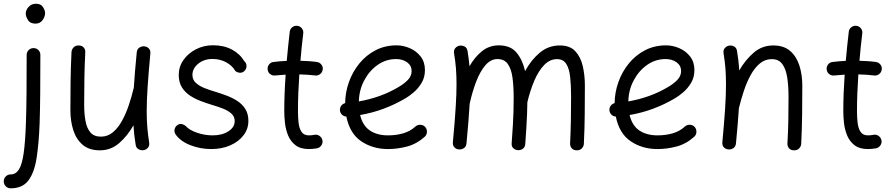

<svg xmlns="http://www.w3.org/2000/svg" viewBox="-64 -768 4786 1027"><path d="M115.2 -510.7Q130.9 -510.7 141.4 -500.2Q151.9 -489.7 151.9 -474.1Q151.9 -361.8 151.1 -270.8Q150.4 -179.7 147.9 -108.4Q144 -1 131.8 77.1Q119.6 155.3 87.9 197.3Q56.2 239.3 -7.3 239.3Q-22.5 239.3 -33.2 228.3Q-43.9 217.3 -43.9 202.1Q-43.9 186.5 -33.2 175.8Q-22.5 165 -7.3 165Q20.5 165 37.4 138.2Q54.2 111.3 62.7 50.8Q71.3 -9.8 74.7 -111.3Q77.1 -182.1 77.9 -272Q78.6 -361.8 78.6 -474.1Q78.6 -489.7 89.4 -500.2Q100.1 -510.7 115.2 -510.7ZM73.7 -694.8Q73.7 -714.8 89.4 -731.4Q105 -748 128.4 -748Q154.8 -748 166 -730.2Q177.2 -712.4 177.2 -698.2Q177.2 -679.2 163.8 -660.4Q150.4 -641.6 126 -641.6Q96.7 -641.6 85.2 -661.4Q73.7 -681.2 73.7 -694.8Z M740.2 -481.4Q730.5 -377 725.6 -303.2Q720.7 -229.5 720.7 -172.9Q720.7 -125.5 724.1 -85.7Q727.5 -45.9 733.9 -5.4Q736.3 11.2 728 21.5Q719.7 31.7 707 34.7Q692.9 38.1 678.5 31Q664.1 23.9 661.6 5.9Q657.2 -20 654.3 -45.4Q651.4 -70.8 649.9 -97.7Q618.2 -41.5 573.7 -2.7Q529.3 36.1 470.2 36.1Q412.6 36.1 377.9 6.3Q343.3 -23.4 327.9 -72.3Q312.5 -121.1 312.5 -178.2Q312.5 -254.4 313.5 -331.1Q314.5 -407.7 318.4 -489.3Q319.3 -502.9 329.1 -513.9Q338.9 -524.9 356 -524.9Q374 -524.9 383.5 -514.2Q393.1 -503.4 392.1 -488.8Q388.7 -419.4 387.5 -355.2Q386.2 -291 386.2 -209.5Q386.2 -160.2 393.3 -121.1Q400.4 -82 419.7 -59.6Q439 -37.1 475.6 -37.1Q512.2 -37.1 540 -60.5Q567.9 -84 588.9 -122.3Q609.9 -160.6 625.2 -206.5Q640.6 -252.4 651.4 -297.9Q651.9 -299.3 651.9 -300.3Q654.3 -340.3 658.2 -387Q662.1 -433.6 667.5 -488.3Q669.4 -505.9 682.1 -513.7Q694.8 -521.5 708.5 -520Q721.7 -519 731.7 -509.3Q741.7 -499.5 740.2 -481.4Z M1245.1 -390.1Q1235.8 -379.4 1221.9 -378.9Q1208 -378.4 1195.3 -387.7Q1178.2 -417.5 1145.3 -435.1Q1112.3 -452.6 1072.8 -452.6Q1027.3 -452.6 996.3 -427.2Q965.3 -401.9 965.3 -367.2Q965.3 -341.3 983.9 -324.5Q1002.4 -307.6 1030.5 -296.6Q1058.6 -285.6 1088.4 -276.9Q1116.2 -268.6 1147 -257.1Q1177.7 -245.6 1204.6 -228.5Q1231.4 -211.4 1248 -185.3Q1264.6 -159.2 1264.6 -121.6Q1264.6 -78.1 1238.3 -43.9Q1211.9 -9.8 1167 9.8Q1122.1 29.3 1065.9 29.3Q1006.8 29.3 954.1 8.5Q901.4 -12.2 875.5 -48.8Q866.7 -61.5 869.9 -76.2Q873 -90.8 885.3 -99.1Q897.5 -107.4 909.2 -104.2Q920.9 -101.1 928.7 -94.7Q948.2 -72.3 989.7 -58.1Q1031.2 -43.9 1073.2 -43.9Q1124 -43.9 1157.7 -65.7Q1191.4 -87.4 1191.4 -120.1Q1191.4 -145 1173.3 -160.9Q1155.3 -176.8 1127.7 -187.5Q1100.1 -198.2 1071.3 -206.5Q1043 -215.3 1011.7 -226.8Q980.5 -238.3 953.1 -256.1Q925.8 -273.9 908.9 -301Q892.1 -328.1 892.1 -367.2Q892.1 -411.1 917.2 -447Q942.4 -482.9 984.1 -504.4Q1025.9 -525.9 1075.2 -525.9Q1132.8 -525.9 1175.5 -503.4Q1218.3 -481 1243.2 -440.4Q1254.4 -430.2 1254.6 -415.5Q1254.9 -400.9 1245.1 -390.1Z M1662.1 -396Q1660.2 -380.9 1648.2 -371.6Q1636.2 -362.3 1621.6 -364.3Q1581.5 -369.1 1537.1 -370.1Q1533.7 -321.3 1531.7 -272.2Q1529.8 -223.1 1529.8 -173.3Q1529.8 -142.1 1533 -112.3Q1536.1 -82.5 1548.6 -63.2Q1561 -43.9 1588.4 -43.9Q1602.1 -43.9 1618.2 -46.9Q1632.8 -49.8 1645.3 -41Q1657.7 -32.2 1660.6 -17.6Q1663.6 -2.9 1654.8 9.8Q1646 22.5 1631.3 25.4Q1619.6 27.3 1608.9 28.3Q1598.1 29.3 1588.4 29.3Q1543 29.3 1516.4 8.5Q1489.7 -12.2 1476.8 -44.2Q1463.9 -76.2 1460.2 -110.8Q1456.5 -145.5 1456.5 -173.3Q1456.5 -222.7 1458.5 -271.5Q1460.4 -320.3 1463.9 -368.7Q1435.5 -367.2 1408.2 -364.3Q1393.6 -362.3 1381.3 -371.6Q1369.1 -380.9 1367.7 -396Q1365.7 -410.6 1375 -422.9Q1384.3 -435.1 1399.4 -436.5Q1433.1 -440.9 1469.7 -442.4Q1473.1 -481.4 1477.3 -520.5Q1481.4 -559.6 1485.8 -598.1Q1487.3 -612.8 1499.3 -622.3Q1511.2 -631.8 1526.4 -629.9Q1541 -628.4 1550.5 -616.5Q1560.1 -604.5 1558.1 -589.4Q1553.7 -552.7 1549.8 -516.1Q1545.9 -479.5 1543 -442.9Q1565.4 -442.4 1587.4 -440.9Q1609.4 -439.5 1630.9 -436.5Q1645.5 -434.6 1655 -422.6Q1664.6 -410.6 1662.1 -396Z M2208 -36.6Q2165 2 2113.8 15.6Q2062.5 29.3 2011.7 29.3Q1930.2 29.3 1868.7 -12Q1807.1 -53.2 1788.6 -144.5Q1774.9 -145 1765.1 -154.8Q1755.4 -164.6 1754.4 -178.2Q1753.4 -191.9 1761.5 -202.6Q1769.5 -213.4 1782.2 -216.3Q1782.7 -273.4 1802.2 -328.6Q1821.8 -383.8 1857.9 -428.2Q1894 -472.7 1944.6 -499Q1995.1 -525.4 2057.1 -525.4Q2092.8 -525.4 2127.7 -510.5Q2162.6 -495.6 2185.8 -466.1Q2209 -436.5 2209 -393.1Q2209 -354.5 2191.2 -324.7Q2173.3 -294.9 2149.4 -274.7Q2125.5 -254.4 2107.4 -243.7Q1991.7 -174.8 1862.3 -152.8Q1876 -95.7 1914.8 -69.8Q1953.6 -43.9 2011.7 -43.9Q2055.2 -43.9 2093 -54.9Q2130.9 -65.9 2158.2 -91.3Q2169.4 -101.1 2184.8 -100.6Q2200.2 -100.1 2210.4 -88.9Q2220.2 -77.6 2219.7 -62.3Q2219.2 -46.9 2208 -36.6ZM2055.2 -452.1Q2000.5 -452.1 1955.8 -420.7Q1911.1 -389.2 1884 -337.6Q1856.9 -286.1 1855.5 -225.6Q1912.6 -235.4 1966.3 -254.6Q2020 -273.9 2067.4 -302.2Q2097.7 -319.8 2117.7 -340.6Q2137.7 -361.3 2137.7 -387.7Q2137.7 -417.5 2113.5 -434.8Q2089.4 -452.1 2055.2 -452.1Z M2358.4 -7.3Q2363.8 -63 2367.4 -109.4Q2371.1 -155.8 2373.5 -195.3Q2373.5 -199.2 2374 -203.6Q2377.9 -267.1 2377.9 -315.9Q2377.9 -363.3 2374.8 -403.1Q2371.6 -442.9 2364.7 -482.9Q2362.3 -500 2371.1 -510.3Q2379.9 -520.5 2392.1 -523.4Q2406.2 -526.4 2420.2 -519.8Q2434.1 -513.2 2437 -494.6Q2443.8 -452.6 2447.3 -413.6Q2475.6 -463.4 2514.4 -494.4Q2553.2 -525.4 2604 -525.4Q2667 -525.4 2699.2 -486.3Q2731.4 -447.3 2744.6 -387.7Q2777.3 -447.8 2823.5 -486.3Q2869.6 -524.9 2930.7 -524.9Q2984.4 -524.9 3013.2 -494.1Q3042 -463.4 3053.2 -414.3Q3064.5 -365.2 3064.5 -310.5Q3064.5 -234.4 3063.7 -157.7Q3063 -81.1 3059.1 0.5Q3058.6 14.6 3048.6 25.4Q3038.6 36.1 3021.5 36.1Q3003.9 36.1 2994.4 25.4Q2984.9 14.6 2985.4 0Q2988.8 -69.8 2989.7 -130.4Q2990.7 -190.9 2990.7 -251.5Q2990.7 -310.5 2985.8 -355.7Q2981 -400.9 2964.8 -426.3Q2948.7 -451.7 2915.5 -451.7Q2877.4 -451.7 2847.2 -420.7Q2816.9 -389.6 2794.4 -337.4Q2772 -285.2 2756.8 -221.2Q2756.3 -185.5 2755.1 -155Q2753.9 -124.5 2751.7 -88.1Q2749.5 -51.8 2745.6 2.4Q2744.1 20 2732.2 28.1Q2720.2 36.1 2706.1 35.2Q2692.4 34.2 2681.9 24.9Q2671.4 15.6 2672.9 -2.4Q2677.2 -61.5 2679.4 -99.6Q2681.6 -137.7 2682.6 -170.7Q2683.6 -203.6 2683.6 -245.6Q2683.6 -304.7 2677.5 -351.3Q2671.4 -397.9 2652.8 -425Q2634.3 -452.1 2596.7 -452.1Q2561 -452.1 2532.7 -419.4Q2504.4 -386.7 2483.4 -332.3Q2462.4 -277.8 2448.2 -212.9Q2445.8 -168.5 2441.4 -116.2Q2437 -64 2431.2 -0.5Q2429.2 17.1 2416.7 24.9Q2404.3 32.7 2390.1 31.2Q2377 30.3 2366.9 20.3Q2356.9 10.3 2358.4 -7.3Z M3649.4 -36.6Q3606.4 2 3555.2 15.6Q3503.9 29.3 3453.1 29.3Q3371.6 29.3 3310.1 -12Q3248.5 -53.2 3230 -144.5Q3216.3 -145 3206.5 -154.8Q3196.8 -164.6 3195.8 -178.2Q3194.8 -191.9 3202.9 -202.6Q3210.9 -213.4 3223.6 -216.3Q3224.1 -273.4 3243.7 -328.6Q3263.2 -383.8 3299.3 -428.2Q3335.4 -472.7 3386 -499Q3436.5 -525.4 3498.5 -525.4Q3534.2 -525.4 3569.1 -510.5Q3604 -495.6 3627.2 -466.1Q3650.4 -436.5 3650.4 -393.1Q3650.4 -354.5 3632.6 -324.7Q3614.7 -294.9 3590.8 -274.7Q3566.9 -254.4 3548.8 -243.7Q3433.1 -174.8 3303.7 -152.8Q3317.4 -95.7 3356.2 -69.8Q3395 -43.9 3453.1 -43.9Q3496.6 -43.9 3534.4 -54.9Q3572.3 -65.9 3599.6 -91.3Q3610.8 -101.1 3626.2 -100.6Q3641.6 -100.1 3651.9 -88.9Q3661.6 -77.6 3661.1 -62.3Q3660.6 -46.9 3649.4 -36.6ZM3496.6 -452.1Q3441.9 -452.1 3397.2 -420.7Q3352.5 -389.2 3325.4 -337.6Q3298.3 -286.1 3296.9 -225.6Q3354 -235.4 3407.7 -254.6Q3461.4 -273.9 3508.8 -302.2Q3539.1 -319.8 3559.1 -340.6Q3579.1 -361.3 3579.1 -387.7Q3579.1 -417.5 3554.9 -434.8Q3530.8 -452.1 3496.6 -452.1Z M3799.8 -7.3Q3809.6 -111.8 3814.5 -185.5Q3819.3 -259.3 3819.3 -315.9Q3819.3 -363.3 3816.2 -403.1Q3813 -442.9 3806.2 -482.9Q3803.7 -500 3812.3 -510Q3820.8 -520 3833 -523.4Q3847.2 -526.9 3861.6 -520Q3876 -513.2 3878.4 -494.6Q3882.8 -468.8 3885.7 -443.1Q3888.7 -417.5 3890.1 -391.1Q3922.4 -447.3 3967.3 -486.1Q4012.2 -524.9 4072.3 -524.9Q4128.9 -524.9 4162.8 -495.1Q4196.8 -465.3 4212.2 -416.5Q4227.5 -367.7 4227.5 -310.5Q4227.5 -234.4 4226.6 -157.7Q4225.6 -81.1 4221.7 0.5Q4221.2 14.2 4211.2 25.1Q4201.2 36.1 4184.1 36.1Q4166 36.1 4156.7 25.4Q4147.5 14.6 4147.9 0Q4151.9 -69.8 4152.8 -130.4Q4153.8 -190.9 4153.8 -251.5Q4153.8 -308.6 4146.7 -354Q4139.6 -399.4 4120.4 -425.5Q4101.1 -451.7 4064.5 -451.7Q4027.8 -451.7 4000 -428.2Q3972.2 -404.8 3951.2 -366.5Q3930.2 -328.1 3915 -282.2Q3899.9 -236.3 3888.7 -190.9Q3888.2 -189.5 3888.2 -188.5Q3885.7 -148.4 3881.8 -101.8Q3877.9 -55.2 3872.6 -0.5Q3870.6 17.1 3858.2 24.9Q3845.7 32.7 3831.5 31.2Q3818.4 30.3 3808.3 20.5Q3798.3 10.7 3799.8 -7.3Z M4652.3 -396Q4650.4 -380.9 4638.4 -371.6Q4626.5 -362.3 4611.8 -364.3Q4571.8 -369.1 4527.3 -370.1Q4523.9 -321.3 4522 -272.2Q4520 -223.1 4520 -173.3Q4520 -142.1 4523.2 -112.3Q4526.4 -82.5 4538.8 -63.2Q4551.3 -43.9 4578.6 -43.9Q4592.3 -43.9 4608.4 -46.9Q4623 -49.8 4635.5 -41Q4647.9 -32.2 4650.9 -17.6Q4653.8 -2.9 4645 9.8Q4636.2 22.5 4621.6 25.4Q4609.9 27.3 4599.1 28.3Q4588.4 29.3 4578.6 29.3Q4533.2 29.3 4506.6 8.5Q4480 -12.2 4467 -44.2Q4454.1 -76.2 4450.4 -110.8Q4446.8 -145.5 4446.8 -173.3Q4446.8 -222.7 4448.7 -271.5Q4450.7 -320.3 4454.1 -368.7Q4425.8 -367.2 4398.4 -364.3Q4383.8 -362.3 4371.6 -371.6Q4359.4 -380.9 4357.9 -396Q4356 -410.6 4365.2 -422.9Q4374.5 -435.1 4389.6 -436.5Q4423.3 -440.9 4460 -442.4Q4463.4 -481.4 4467.5 -520.5Q4471.7 -559.6 4476.1 -598.1Q4477.5 -612.8 4489.5 -622.3Q4501.5 -631.8 4516.6 -629.9Q4531.2 -628.4 4540.8 -616.5Q4550.3 -604.5 4548.3 -589.4Q4543.9 -552.7 4540 -516.1Q4536.1 -479.5 4533.2 -442.9Q4555.7 -442.4 4577.6 -440.9Q4599.6 -439.5 4621.1 -436.5Q4635.7 -434.6 4645.3 -422.6Q4654.8 -410.6 4652.3 -396Z"/></svg>

Font: Mikhak-DS2-FD Regular
Style: Regular
Weight: 400
Designer: Amin Abedi
Version: Version 3.4